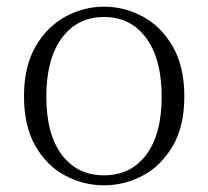

<svg xmlns="http://www.w3.org/2000/svg" viewBox="-20 -542 625 576"><path d="M292 14Q231 14 176 -15Q121 -44 86.5 -103.5Q52 -163 52 -253Q52 -343 87 -403Q122 -463 177 -492.5Q232 -522 292 -522Q353 -522 408 -492.5Q463 -463 498 -403Q533 -343 533 -253Q533 -163 498 -103.5Q463 -44 408 -15Q353 14 292 14ZM292 -16Q372 -16 418.5 -77.5Q465 -139 465 -252Q465 -365 418.5 -428Q372 -491 292 -491Q212 -491 165.5 -428Q119 -365 119 -252Q119 -139 165.5 -77.5Q212 -16 292 -16Z"/></svg>

Font: Noto Serif JP
Style: Regular
Weight: 200
Designer: Ryoko NISHIZUKA 西塚涼子 (kana & ideographs); Frank Grießhammer (Latin, Greek & Cyrillic); Wenlong ZHANG 张文龙 (bopomofo); San
Foundry: Adobe
Version: Version 2.001;hotconv 1.1.0;makeotfexe 2.6.0